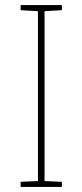

<svg xmlns="http://www.w3.org/2000/svg" viewBox="-20 -785 323 754"><path d="M223 -51V-71L155 -74V-741L223 -745V-765H61V-745L129 -741V-74L61 -71V-51Z"/></svg>

Font: Noto Sans Tamil UI Thin
Style: Regular
Weight: 100
Designer: Jelle Bosma - Monotype Design Team
Foundry: Monotype Imaging Inc.
Version: Version 2.004